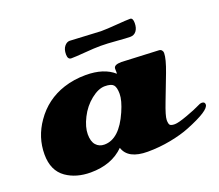

<svg xmlns="http://www.w3.org/2000/svg" viewBox="-124 -911 1259 1106"><g transform="rotate(-20 505.5 -358.0)"><path d="M384.3 -104.5Q476.1 -104.5 537.6 -245.1Q565.9 -309.6 565.9 -349.6Q565.9 -389.6 552.5 -404.8Q539.1 -419.9 499.8 -419.9Q460.4 -419.9 414.8 -383.5Q369.1 -347.2 341.3 -292Q313.5 -236.8 313.5 -192.6Q313.5 -148.4 333 -126.5Q352.5 -104.5 384.3 -104.5ZM638.2 -518.1 861.8 -507.8Q874.5 -507.8 880.9 -500.2Q887.2 -492.7 887.2 -483.4Q887.2 -447.8 857.7 -369.9Q828.1 -292 798.6 -215.6Q769 -139.2 769 -114.5Q769 -89.8 776.6 -83Q784.2 -76.2 805.7 -76.2Q827.1 -76.2 884 -96.9Q940.9 -117.7 961.2 -128.4Q981.4 -139.2 992.2 -139.2Q1011.2 -139.2 1011.2 -122.1Q1011.2 -85.9 864.7 -27.3Q815.4 -7.3 745.8 6.1Q676.3 19.5 604.5 19.5Q484.9 19.5 460.4 -56.6Q384.3 19.5 255.4 19.5Q167 19.5 106 -22.9Q39.6 -69.3 39.6 -168.9Q39.6 -273.9 101.6 -362.3Q169.4 -460.4 283.2 -497.6Q346.2 -518.1 418.5 -518.1Q529.3 -518.1 590.8 -463.4Q591.3 -466.3 591.3 -472.7L590.8 -493.7Q590.8 -518.1 638.2 -518.1ZM375 -636.7Q353 -636.7 353 -668.2Q353 -699.7 367.4 -717.3Q381.8 -734.9 399.4 -734.9L587.9 -725.1Q624.5 -725.1 685.1 -730Q745.6 -734.9 770 -734.9Q787.1 -734.9 787.1 -703.6Q787.1 -672.4 773.2 -654.5Q759.3 -636.7 736.1 -636.7Q712.9 -636.7 654.3 -641.6Q595.7 -646.5 557.6 -646.5Q519.5 -646.5 460.4 -641.6Q401.4 -636.7 375 -636.7Z"/></g></svg>

Font: Sonsie One
Style: Regular
Weight: 400
Designer: Riccardo De Franceschi
Foundry: Sorkin Type Co
Version: Version 1.003